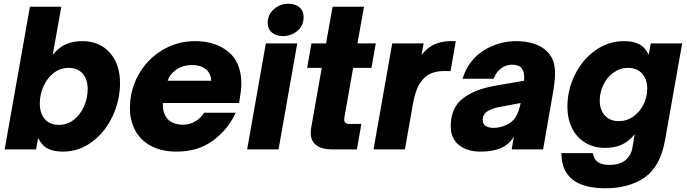

<svg xmlns="http://www.w3.org/2000/svg" viewBox="-20 -799 3674 1027"><path d="M184 -61 173 0H5L140 -763H308L262 -506Q296 -547 334 -563Q372 -579 420 -579Q512 -579 567 -517.5Q622 -456 622 -355Q622 -262 582 -177Q542 -92 472 -40Q402 12 316 12Q268 12 236 -4Q204 -20 184 -61ZM449 -323Q449 -375 422 -405.5Q395 -436 348 -436Q302 -436 267 -408.5Q232 -381 212.5 -337Q193 -293 193 -245Q193 -192 220 -161.5Q247 -131 294 -131Q340 -131 375 -158.5Q410 -186 429.5 -230.5Q449 -275 449 -323Z M675 -221Q675 -317 721 -399.5Q767 -482 847.5 -530.5Q928 -579 1024 -579Q1131 -579 1201 -522.5Q1271 -466 1271 -350Q1271 -319 1259 -248H851V-242Q851 -189 878.5 -160.5Q906 -132 959 -132Q995 -132 1025 -150Q1055 -168 1072 -196H1241Q1198 -104 1118 -46Q1038 12 925 12Q847 12 790.5 -17Q734 -46 704.5 -99Q675 -152 675 -221ZM1110 -367Q1108 -399 1092 -418Q1064 -451 1008 -451Q951 -451 912 -418Q886 -397 877 -367Z M1470 0H1302L1402 -567H1570ZM1412 -676Q1412 -721 1445 -750Q1478 -779 1523 -779Q1559 -779 1581.5 -760Q1604 -741 1604 -708Q1604 -662 1571 -634Q1538 -606 1493 -606Q1457 -606 1434.5 -625Q1412 -644 1412 -676Z M1755 0Q1700 0 1671 -23Q1642 -46 1642 -88Q1642 -104 1644 -113L1701 -436H1623L1646 -567H1724L1759 -763H1927L1892 -567H1990L1967 -436H1869L1822 -170Q1821 -167 1821 -160Q1821 -136 1850 -136H1913L1889 0Z M1978 0 2078 -567H2246L2235 -506Q2269 -547 2307 -563Q2345 -579 2393 -579H2418L2390 -419H2358Q2293 -419 2257 -389Q2231 -368 2214.5 -332.5Q2198 -297 2188 -239L2146 0Z M2391 -123Q2391 -221 2454 -271Q2517 -321 2631 -341L2783 -367Q2784 -373 2784 -385Q2784 -416 2771 -433Q2757 -453 2718 -453Q2687 -453 2660 -433Q2633 -413 2621 -378H2454Q2486 -478 2566.5 -528.5Q2647 -579 2741 -579Q2793 -579 2836.5 -565Q2880 -551 2907 -523Q2930 -500 2939.5 -471Q2949 -442 2949 -405Q2949 -362 2932 -269L2885 0H2717L2729 -69Q2711 -37 2680 -18Q2632 12 2550 12Q2479 12 2435 -23Q2391 -58 2391 -123ZM2685 -129Q2720 -144 2737.5 -171.5Q2755 -199 2765 -248L2658 -228Q2612 -220 2587 -203.5Q2562 -187 2562 -156Q2562 -135 2578.5 -125Q2595 -115 2621 -115Q2651 -115 2685 -129Z M2983 20H3151Q3158 55 3179.5 69Q3201 83 3240 83Q3294 83 3324.5 58Q3355 33 3362 -5L3375 -81Q3341 -40 3303 -24Q3265 -8 3217 -8Q3156 -8 3110 -36Q3064 -64 3039.5 -114Q3015 -164 3015 -229Q3015 -318 3055 -399Q3095 -480 3164.5 -529.5Q3234 -579 3318 -579Q3366 -579 3398 -563Q3430 -547 3450 -506L3461 -567H3629L3537 -48Q3512 92 3428.5 150Q3345 208 3219 208Q2983 208 2983 20ZM3442 -325Q3442 -375 3414.5 -405.5Q3387 -436 3340 -436Q3297 -436 3262 -411Q3227 -386 3207.5 -345.5Q3188 -305 3188 -261Q3188 -212 3215 -181.5Q3242 -151 3290 -151Q3333 -151 3368 -176Q3403 -201 3422.5 -241Q3442 -281 3442 -325Z"/></svg>

Font: Open Sauce One Black Italic
Style: Regular
Weight: 900
Italic angle: -10°
Designer: Alfredo Marco Pradil
Foundry: Creative Sauce Fz LLC
Version: Version 1.477